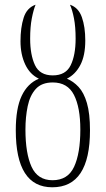

<svg xmlns="http://www.w3.org/2000/svg" viewBox="-20 -785 450 815"><path d="M202 10Q47 10 47 -232Q47 -325 72 -378Q97 -431 145 -451Q107 -469 87 -511.5Q67 -554 67 -610Q67 -668 80.5 -710Q94 -752 131 -765Q122 -743 115 -707Q108 -671 108 -621Q108 -552 128.5 -508.5Q149 -465 204 -465Q259 -465 280 -508Q301 -551 301 -621Q301 -671 294 -707Q287 -743 277 -765Q313 -753 327.5 -712Q342 -671 342 -613Q342 -549 321 -509Q300 -469 264 -451Q291 -440 313.5 -416Q336 -392 349 -347.5Q362 -303 362 -232Q362 10 202 10ZM203 -20Q268 -20 294.5 -77Q321 -134 321 -235Q321 -329 294 -382Q267 -435 204 -435Q157 -435 132 -407.5Q107 -380 97.5 -334Q88 -288 88 -235Q88 -134 114 -77Q140 -20 203 -20Z"/></svg>

Font: Noto Serif ExtraCondensed ExtraLight
Style: Regular
Weight: 200
Width: 2
Designer: Monotype Design Team
Foundry: Monotype Imaging Inc.
Version: Version 2.015